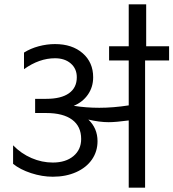

<svg xmlns="http://www.w3.org/2000/svg" viewBox="-20 -860 795 880"><path d="M40 -109V-194Q77 -156 124.5 -135.5Q172 -115 222 -115Q281 -115 316.5 -144.5Q352 -174 352 -223Q352 -281 310.5 -311.5Q269 -342 192 -342H141V-407H192Q260 -407 296 -432.5Q332 -458 332 -506Q332 -545 304.5 -569Q277 -593 232 -593Q160 -593 90 -543V-619Q120 -638 157.5 -648Q195 -658 232 -658Q311 -658 359 -616Q407 -574 407 -506Q407 -461 383 -426.5Q359 -392 318 -375Q375 -366 435 -366Q499 -366 570 -377V-583H480V-648H570V-840H650V-648H755V-583H645V0H570V-308Q511 -300 478 -300Q436 -300 385 -312Q427 -272 427 -213Q427 -166 401.5 -129Q376 -92 329 -71Q282 -50 222 -50Q173 -50 122.5 -66.5Q72 -83 40 -109Z"/></svg>

Font: Madhuban Light
Style: Regular
Weight: 300
Designer: jaikishan Patel
Foundry: MagicType
Version: Version 1.000